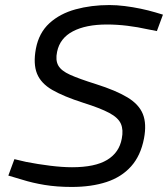

<svg xmlns="http://www.w3.org/2000/svg" viewBox="-20 -730 665 760"><path d="M264 10Q205 10 156.5 2Q108 -6 67 -19L13 -35L37 -100L84 -89Q130 -80 178.5 -74Q227 -68 265 -68Q356 -68 404 -97Q452 -126 462 -181Q469 -216 458.5 -240Q448 -264 412.5 -283Q377 -302 310 -323Q232 -348 187 -374Q142 -400 126.5 -438.5Q111 -477 122 -537Q134 -600 175.5 -638Q217 -676 279 -693Q341 -710 413 -710Q442 -710 474 -706Q506 -702 537 -695.5Q568 -689 595 -681L625 -672L601 -607L565 -614Q525 -623 484 -628Q443 -633 403 -633Q320 -633 268.5 -606Q217 -579 206 -525Q199 -492 210.5 -471Q222 -450 257.5 -434Q293 -418 360 -397Q439 -372 484.5 -344.5Q530 -317 545.5 -278.5Q561 -240 550 -182Q537 -114 499 -71.5Q461 -29 401.5 -9.5Q342 10 264 10Z"/></svg>

Font: REM Light
Style: Italic
Weight: 300
Italic angle: -11°
Designer: Octavio Pardo
Foundry: Ashler Design
Version: Version 1.005;gftools[0.9.28]